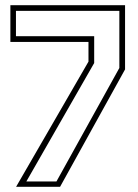

<svg xmlns="http://www.w3.org/2000/svg" viewBox="-20 -720 532 740"><path d="M42 0 321 -482.5V-558.5H20V-700H462V-452.5L211.5 0ZM81.5 -20.5H197.5L440 -458V-678H41.5V-580.5H343V-477Z"/></svg>

Font: Tourney ExtraLight
Style: Regular
Weight: 250
Designer: Tyler Finck
Foundry: Etcetera Type Co
Version: Version 1.015